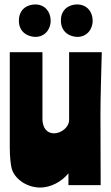

<svg xmlns="http://www.w3.org/2000/svg" viewBox="-20 -833 499 864"><path d="M433 0C433 -97 432 -265 432 -315C432 -400 436 -510 438 -598H291V-293C291 -261 256 -233 223 -233C191 -233 171 -258 171 -298V-598H24V-170C24 -130 28 -91 33 -73C48 -25 103 11 161 11C207 11 256 -14 288 -53V0ZM65 -740C65 -686 108 -667 140 -667C179 -667 208 -698 208 -740C208 -781 181 -813 139 -813C103 -813 65 -792 65 -740ZM254 -741C254 -686 297 -667 329 -667C368 -667 397 -698 397 -740C397 -781 370 -813 327 -813C292 -813 254 -792 254 -741Z"/></svg>

Font: Ranchers
Style: Regular
Weight: 400
Designer: Pablo Impallari, Brenda Gallo
Foundry: Pablo Impallari, Brenda Gallo
Version: Version 1.000